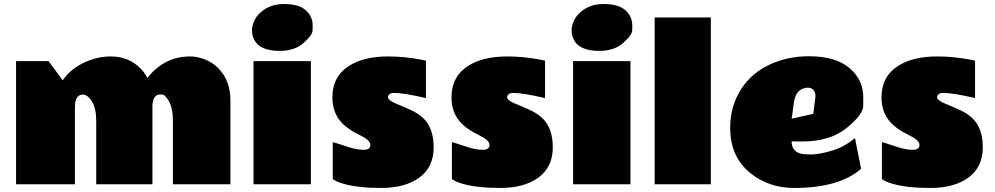

<svg xmlns="http://www.w3.org/2000/svg" viewBox="-20 -908 4903 946"><path d="M706.1 -523.9Q789.1 -629.9 917 -629.9Q952.1 -629.9 989.5 -615.2Q1026.9 -600.6 1054.7 -572.8Q1115.2 -512.2 1115.2 -414.1V0H832V-313Q832 -373 813 -407.5Q793.9 -441.9 780.8 -442.1Q767.6 -442.4 767.6 -442.4Q741.7 -442.4 733.4 -408.2Q731 -398.4 731 -386.2V0H454.1V-313Q454.1 -373 433.3 -407.5Q412.6 -441.9 388.2 -441.9Q349.1 -441.9 349.1 -378.9V0H59.1V-606.9H219.2L289.1 -512.2Q324.7 -565.9 390.9 -597.9Q457 -629.9 525.9 -629.9Q615.2 -629.9 673.8 -569.3Q692.9 -549.8 706.1 -523.9Z M1379.9 -888.2Q1451.2 -888.2 1485.8 -858.2Q1520.5 -828.1 1520.5 -782.2Q1520.5 -782.2 1520.3 -758.8Q1520 -735.4 1475.8 -696.3Q1431.6 -657.2 1357.9 -657.2Q1254.4 -657.2 1229 -719.7Q1221.7 -737.3 1221.7 -758.8Q1221.7 -780.3 1231.9 -803.7Q1242.2 -827.1 1262.7 -845.7Q1308.1 -888.2 1379.9 -888.2ZM1511.7 0H1229V-606.9H1511.7Z M2078.6 -424.8Q1970.2 -450.2 1920.9 -450.2Q1906.7 -450.2 1899.2 -443.8Q1891.6 -437.5 1891.6 -429.7Q1891.6 -413.6 1931.9 -397.2Q1972.2 -380.9 2005.9 -365.2Q2039.6 -349.6 2064 -327.1Q2116.7 -278.3 2116.7 -181.9Q2116.7 -85.4 2046.9 -33.7Q1977.1 18.1 1857.9 18.1Q1738.8 18.1 1667.5 -3.9Q1636.2 -13.2 1619.6 -25.9V-207Q1626.5 -206.5 1643.6 -200.7Q1660.6 -194.8 1700.2 -182.4Q1739.7 -169.9 1772.2 -169.9Q1804.7 -169.9 1804.7 -193.8Q1804.7 -212.4 1775.4 -230Q1762.2 -237.8 1745.6 -246.1Q1676.8 -279.8 1647.2 -324Q1617.7 -368.2 1617.7 -427.7Q1617.7 -533.7 1703.6 -585.9Q1775.9 -629.9 1892.6 -629.9Q1974.1 -629.9 2056.2 -613.8Q2073.7 -610.4 2078.6 -608.9Z M2665.5 -424.8Q2557.1 -450.2 2507.8 -450.2Q2493.7 -450.2 2486.1 -443.8Q2478.5 -437.5 2478.5 -429.7Q2478.5 -413.6 2518.8 -397.2Q2559.1 -380.9 2592.8 -365.2Q2626.5 -349.6 2650.9 -327.1Q2703.6 -278.3 2703.6 -181.9Q2703.6 -85.4 2633.8 -33.7Q2564 18.1 2444.8 18.1Q2325.7 18.1 2254.4 -3.9Q2223.1 -13.2 2206.5 -25.9V-207Q2213.4 -206.5 2230.5 -200.7Q2247.6 -194.8 2287.1 -182.4Q2326.7 -169.9 2359.1 -169.9Q2391.6 -169.9 2391.6 -193.8Q2391.6 -212.4 2362.3 -230Q2349.1 -237.8 2332.5 -246.1Q2263.7 -279.8 2234.1 -324Q2204.6 -368.2 2204.6 -427.7Q2204.6 -533.7 2290.5 -585.9Q2362.8 -629.9 2479.5 -629.9Q2561 -629.9 2643.1 -613.8Q2660.6 -610.4 2665.5 -608.9Z M2954.6 -888.2Q3025.9 -888.2 3060.5 -858.2Q3095.2 -828.1 3095.2 -782.2Q3095.2 -782.2 3095 -758.8Q3094.7 -735.4 3050.5 -696.3Q3006.3 -657.2 2932.6 -657.2Q2829.1 -657.2 2803.7 -719.7Q2796.4 -737.3 2796.4 -758.8Q2796.4 -780.3 2806.6 -803.7Q2816.9 -827.1 2837.4 -845.7Q2882.8 -888.2 2954.6 -888.2ZM3086.4 0H2803.7V-606.9H3086.4Z M3482.4 0H3205.6V-821.8H3482.4Z M3931.6 -210.9Q3931.6 -210.9 3904.8 -210.9Q3892.1 -210.9 3880.4 -211.9Q3880.4 -153.8 3942.4 -148.4Q3959.5 -147 3975.6 -147Q4017.1 -147 4079.8 -166Q4142.6 -185.1 4192.4 -228L4222.7 -76.2Q4113.8 18.1 3893.6 18.1Q3767.1 18.1 3676.3 -55.7Q3577.6 -136.2 3577.6 -278.8Q3577.6 -386.2 3633.3 -471.7Q3685.1 -549.8 3773.4 -590.3Q3861.8 -630.9 3964.4 -630.9Q4097.2 -630.9 4165.3 -572.8Q4233.4 -514.6 4233.4 -429.7Q4233.4 -429.7 4233.2 -386.7Q4232.9 -343.8 4151.4 -277.3Q4069.8 -210.9 3931.6 -210.9ZM3997.6 -433.1Q3997.6 -476.1 3957.5 -476.1Q3911.6 -471.7 3897.9 -428.7Q3891.1 -408.2 3888.4 -381.1Q3885.7 -354 3880.4 -323.2L3987.3 -347.2L3996.6 -421.9Z M4784.2 -424.8Q4675.8 -450.2 4626.5 -450.2Q4612.3 -450.2 4604.7 -443.8Q4597.2 -437.5 4597.2 -429.7Q4597.2 -413.6 4637.5 -397.2Q4677.7 -380.9 4711.4 -365.2Q4745.1 -349.6 4769.5 -327.1Q4822.3 -278.3 4822.3 -181.9Q4822.3 -85.4 4752.4 -33.7Q4682.6 18.1 4563.5 18.1Q4444.3 18.1 4373 -3.9Q4341.8 -13.2 4325.2 -25.9V-207Q4332 -206.5 4349.1 -200.7Q4366.2 -194.8 4405.8 -182.4Q4445.3 -169.9 4477.8 -169.9Q4510.3 -169.9 4510.3 -193.8Q4510.3 -212.4 4481 -230Q4467.8 -237.8 4451.2 -246.1Q4382.3 -279.8 4352.8 -324Q4323.2 -368.2 4323.2 -427.7Q4323.2 -533.7 4409.2 -585.9Q4481.4 -629.9 4598.1 -629.9Q4679.7 -629.9 4761.7 -613.8Q4779.3 -610.4 4784.2 -608.9Z"/></svg>

Font: Fz Rammetto One
Style: Regular
Weight: 400
Designer: Vernon Adams
Foundry: Vernon Adams
Version: Vit hóa bi c Thuy @ FontZin.Com